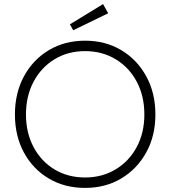

<svg xmlns="http://www.w3.org/2000/svg" viewBox="-20 -909 832 939"><path d="M396 10Q296 10 218.5 -36Q141 -82 97 -163Q53 -244 53 -349Q53 -454 97 -535.5Q141 -617 218.5 -663.5Q296 -710 396 -710Q496 -710 573.5 -663.5Q651 -617 695.5 -535.5Q740 -454 740 -349Q740 -245 695.5 -164Q651 -83 573.5 -36.5Q496 10 396 10ZM396 -41Q480 -41 546 -81Q612 -121 649 -190.5Q686 -260 686 -349Q686 -439 649 -509Q612 -579 546 -619Q480 -659 396 -659Q312 -659 246.5 -619Q181 -579 144 -509Q107 -439 107 -349Q107 -260 144 -190Q181 -120 246.5 -80.5Q312 -41 396 -41ZM338 -761 322 -790 484 -889 509 -844Z"/></svg>

Font: Readex Pro ExtraLight
Style: Regular
Weight: 200
Designer: Bonnie Shaver-Troup, Thomas Jockin
Foundry: Lexend
Version: Version 1.203; ttfautohint (v1.8.3)